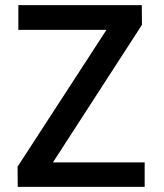

<svg xmlns="http://www.w3.org/2000/svg" viewBox="-20 -731 640 751"><path d="M187 -95.7H545.9V0H49.3L48.8 -79.1L396.5 -614.3H51.8V-710.9H534.7L535.2 -633.8Z"/></svg>

Font: TypoPRO Roboto Mono
Style: Regular
Weight: 500
Designer: Google
Version: Version 2.000986; 2015; ttfautohint (v1.3)